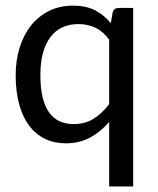

<svg xmlns="http://www.w3.org/2000/svg" viewBox="-20 -506 565 687"><path d="M456.5 -477.5V161.1H370.6V-69.8Q340.8 -34.7 302.7 -13.9Q264.6 6.8 215.8 6.8Q174.8 6.8 141.6 -9Q108.4 -24.9 85 -55.7Q61.5 -86.4 48.8 -132.1Q36.1 -177.7 36.1 -237.3Q36.1 -290 50.3 -335.7Q64.5 -381.3 90.8 -414.6Q117.2 -447.8 155.3 -466.8Q193.4 -485.8 241.2 -485.8Q287.6 -485.8 319.6 -469.5Q351.6 -453.1 376.5 -423.3L382.8 -460Q386.2 -477.5 405.3 -477.5ZM243.7 -62Q284.2 -62 314.5 -80.8Q344.7 -99.6 370.6 -133.3V-364.3Q348.6 -394 321 -407Q293.5 -419.9 260.7 -419.9Q195.3 -419.9 159.9 -372.6Q124.5 -325.2 124.5 -237.3Q124.5 -190.9 132.6 -157.7Q140.6 -124.5 156 -103.3Q171.4 -82 193.6 -72Q215.8 -62 243.7 -62Z"/></svg>

Font: Carlito
Style: Regular
Weight: 400
Designer: Lukasz Dziedzic
Foundry: tyPoland Lukasz Dziedzic
Version: Version 1.103; Beta1; all basic design good, some composites